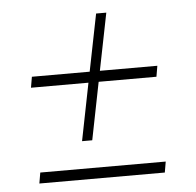

<svg xmlns="http://www.w3.org/2000/svg" viewBox="-44 -621 633 619"><g transform="rotate(-5 273.0 -312.0)"><path d="M241 -171H208L245 -357H59L65 -392H252L289 -577H322L285 -392H471L465 -357H278ZM465 -47H59L65 -82H471Z"/></g></svg>

Font: Argentum Sans ExtraLight
Style: Italic
Weight: 200
Italic angle: -11°
Designer: Julieta Ulanovsky (font), Cristiano Sobral (main changes and remaster)
Foundry: Julieta Ulanovsky (font), Cristiano Sobral (main changes and remaster)
Version: Version 2.007;June 15, 2022;FontCreator 14.0.0.2814 64-bit; 